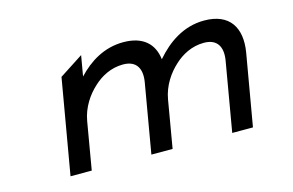

<svg xmlns="http://www.w3.org/2000/svg" viewBox="-65 -588 1122 734"><g transform="rotate(-15 496.0 -221.5)"><path d="M455 0H539L571 -187C580 -240 610 -283 642 -312C671 -339 711 -361 759 -361C813 -361 831 -325 822 -273L775 0H857L906 -283C922 -378 883 -443 782 -443C698 -443 635 -396 589 -343L588 -342V-341C581 -404 540 -443 462 -443C385 -443 325 -404 280 -356L294 -437L200 -376L135 0H219L251 -187C260 -240 290 -283 322 -312C351 -339 391 -361 439 -361C493 -361 511 -325 502 -273Z"/></g></svg>

Font: Charger Monospace
Style: Regular
Weight: 400
Designer: Jasper
Foundry: Cannot Into Space Fonts
Version: Version 0.980